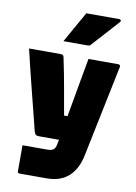

<svg xmlns="http://www.w3.org/2000/svg" viewBox="-107 -882 813 1149"><g transform="rotate(10 300.0 -307.0)"><path d="M215 -547Q230 -547 233 -532Q256 -423 270 -341Q284 -259 297 -188H318Q333 -274 349.5 -366Q366 -458 382 -547H564Q569 -547 573 -543Q577 -539 575 -531Q546 -392 519 -260Q492 -128 461 21Q444 108 394 154Q344 200 259 200H94Q83 200 83 189V30H235Q259 30 271 20.5Q283 11 287 -13Q289 -26 292 -40H172Q157 -40 151 -45Q145 -50 140 -66Q136 -83 126.5 -121Q117 -159 104 -210Q91 -261 76.5 -319Q62 -377 47.5 -436Q33 -495 21 -547ZM322 -814H523Q529 -814 532 -808.5Q535 -803 530 -798Q492 -755 458.5 -718.5Q425 -682 381 -633Q376 -626 362 -626H216Q242 -673 268.5 -719.5Q295 -766 322 -814Z"/></g></svg>

Font: Recursive Sn Lnr St Blk
Style: Regular
Weight: 900
Version: Version 1.079;hotconv 1.0.112;makeotfexe 2.5.65598; ttfautoh